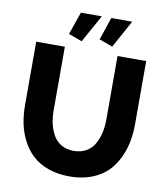

<svg xmlns="http://www.w3.org/2000/svg" viewBox="-97 -996 942 1083"><g transform="rotate(10 373.5 -454.5)"><path d="M310.1 -756.8 232.9 -785.2 277.8 -915H397.9ZM484.9 -756.8 408.2 -785.2 452.1 -915H571.8ZM373 5.9Q306.6 5.9 253.2 -13.2Q199.7 -32.2 163.8 -64.7Q127.9 -97.2 103.8 -142.6Q79.6 -188 68.8 -239Q58.1 -290 58.1 -347.2V-710H222.2V-347.2Q222.2 -304.7 230.5 -268.8Q238.8 -232.9 255.9 -203.4Q272.9 -173.8 303 -157Q333 -140.1 373 -140.1Q413.6 -140.1 443.8 -157.5Q474.1 -174.8 491 -204.8Q507.8 -234.9 515.9 -270.3Q523.9 -305.7 523.9 -347.2V-710H688V-347.2Q688 -272 669.2 -209Q650.4 -146 613 -97.4Q575.7 -48.8 514.4 -21.5Q453.1 5.9 373 5.9Z"/></g></svg>

Font: Rawline ExtraBold
Style: Regular
Weight: 800
Designer: Matt McInerney, Pablo Impallari, Rodrigo Fuenzalida
Foundry: Matt McInerney, Pablo Impallari, Rodrigo Fuenzalida
Version: Version 4.020;PS 004.020;hotconv 1.0.88;makeotf.lib2.5.64775